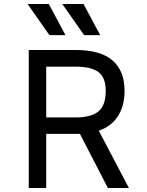

<svg xmlns="http://www.w3.org/2000/svg" viewBox="-20 -948 740 968"><path d="M524 0 383 -273H373H213V0H125V-696H361Q486 -696 547 -643.5Q608 -591 608 -490Q608 -415 575 -363Q542 -311 478 -289L630 0ZM513 -490Q513 -557 476.5 -584.5Q440 -612 361 -612H213V-356H362Q440 -356 476.5 -386.5Q513 -417 513 -490ZM119 -928H226L310 -771H229ZM294 -928H401L485 -771H404Z"/></svg>

Font: AmikoRegular
Style: Regular
Weight: 400
Designer: Pablo Impallari, Rodrigo Fuenzalida, Andres Torresi
Foundry: Impallari Type
Version: Version 1.000; ttfautohint (v1.3)